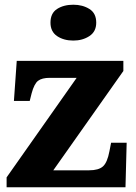

<svg xmlns="http://www.w3.org/2000/svg" viewBox="-20 -794 576 814"><path d="M8 0V-42L305 -464H191Q158 -464 141.5 -451.5Q125 -439 114 -398L106 -366H39L51 -536H503V-493L206 -72H358Q398 -72 416.5 -88.5Q435 -105 444 -153L451 -189H517L512 0ZM291 -622Q250 -622 222 -641Q194 -660 194 -698Q194 -738 222 -756Q250 -774 291 -774Q330 -774 359 -756Q388 -738 388 -698Q388 -660 359 -641Q330 -622 291 -622Z"/></svg>

Font: Noto Serif Lao ExtraBold
Style: Regular
Weight: 800
Designer: Monotype Design Team
Foundry: Monotype Imaging Inc.
Version: Version 2.003; ttfautohint (v1.8.4.7-5d5b)